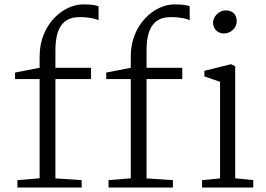

<svg xmlns="http://www.w3.org/2000/svg" viewBox="-20 -841 1191 861"><path d="M466.8 0H755.4V-33.2L637.2 -41V-486.3H797.4V-537.1H637.2V-615.7C637.2 -741.2 691.9 -764.2 746.6 -764.2C790 -764.2 819.3 -756.8 830.6 -750V-813C817.9 -817.9 800.3 -821.3 760.7 -821.3C675.3 -821.3 566.4 -733.9 566.4 -588.4V-537.1L456.5 -515.6V-486.3H566.4V-41.5L466.8 -33.2ZM58.1 0H346.2V-33.2L228.5 -41V-486.3H388.2V-537.1H228.5V-615.7C228.5 -741.2 283.2 -764.2 337.9 -764.2C381.3 -764.2 410.2 -756.8 421.9 -750V-813C409.2 -817.9 391.6 -821.3 352.1 -821.3C266.1 -821.3 157.7 -733.9 157.7 -588.4V-537.1L47.4 -515.6V-486.3H157.7V-41.5L58.1 -33.2ZM935.5 -738.3C935.5 -709 959 -690.9 983.9 -690.9C1012.7 -690.9 1041.5 -712.9 1041.5 -746.6C1041.5 -772.9 1026.4 -794.4 992.7 -794.4C965.3 -794.4 935.5 -770.5 935.5 -738.3ZM886.2 0H1115.7V-33.2L1034.7 -41.5V-543.9L1016.1 -553.2L896.5 -523.4V-498.5L966.8 -474.1V-41L886.2 -33.2Z"/></svg>

Font: Merriweather
Style: Light
Weight: 250
Designer: Eben Sorkin ( eben@eyebytes.com )
Foundry: Sorkin Type Co.
Version: Version 1.003